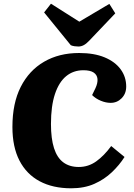

<svg xmlns="http://www.w3.org/2000/svg" viewBox="-20 -1002 723 1036"><path d="M495 -526Q508 -554 506 -576Q504 -598 485.5 -610.5Q467 -623 430 -623Q376 -623 337 -591Q298 -559 276.5 -494.5Q255 -430 255 -333Q255 -254 271.5 -202.5Q288 -151 321.5 -126Q355 -101 405 -101Q457 -101 499.5 -131.5Q542 -162 580 -214L652 -155Q624 -111 583.5 -72.5Q543 -34 489 -10Q435 14 364 14Q265 14 194 -24Q123 -62 85 -135.5Q47 -209 47 -317Q47 -445 92 -533.5Q137 -622 218 -669Q299 -716 407 -716Q488 -716 544.5 -692.5Q601 -669 631 -628Q661 -587 661 -535Q661 -497 636.5 -472Q612 -447 577 -447Q551 -447 523.5 -458.5Q496 -470 477 -489ZM218 -935 255 -982 408 -885 570 -981 602 -930 461 -782Q446 -766 432 -758.5Q418 -751 403 -751Q394 -751 382.5 -752.5Q371 -754 362 -758Z"/></svg>

Font: Literata ExtraBold
Style: Italic
Weight: 800
Italic angle: -2°
Designer: Latin by Veronika Burian and Jose Scaglione. Greek by Irene Vlachou. Cyrillic by Vera Evstafieva
Foundry: TypeTogether
Version: Version 3.002